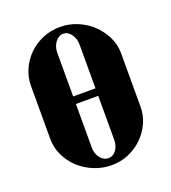

<svg xmlns="http://www.w3.org/2000/svg" viewBox="-102 -584 599 671"><g transform="rotate(-20 197.5 -248.0)"><path d="M195 -506Q229 -506 260 -493Q291 -480 314 -458Q337 -436 351 -407.5Q365 -379 365 -347V-149Q365 -116 352 -87.5Q339 -59 316.5 -37Q294 -15 264.5 -2.5Q235 10 201 10Q167 10 135.5 -3Q104 -16 81 -37.5Q58 -59 44 -88Q30 -117 30 -149V-347Q30 -379 43 -408Q56 -437 78.5 -459Q101 -481 131 -493.5Q161 -506 195 -506ZM198 -480Q181 -480 168.5 -463.5Q156 -447 156 -424V-262H239V-424Q239 -447 227 -463.5Q215 -480 198 -480ZM156 -234V-72Q156 -49 168.5 -33Q181 -17 199 -17Q216 -17 227.5 -32.5Q239 -48 239 -72V-234Z"/></g></svg>

Font: Moniqa Black Heading
Style: Regular
Weight: 900
Designer: Rajesh Rajput
Foundry: Rajesh Rajput
Version: Version 1.000